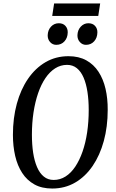

<svg xmlns="http://www.w3.org/2000/svg" viewBox="-20 -1077 670 1107"><path d="M281 10Q221 10 178.2 -13.8Q135.5 -37.5 108 -79.8Q80.5 -122 67.5 -178.2Q54.5 -234.5 54.5 -299.5Q54.5 -396.5 77 -479Q99.5 -561.5 141.8 -623Q184 -684.5 243 -718.8Q302 -753 375 -753Q434.5 -753 477.5 -729.2Q520.5 -705.5 548 -663.2Q575.5 -621 588.5 -564.8Q601.5 -508.5 601 -443.5Q601 -346.5 578.5 -264Q556 -181.5 514 -120Q472 -58.5 413 -24.2Q354 10 281 10ZM289.5 -39.5Q326.5 -39.5 358 -59.5Q389.5 -79.5 414 -116.2Q438.5 -153 456 -203.2Q473.5 -253.5 482.5 -314.2Q491.5 -375 491.5 -442.5Q491.5 -499.5 484.2 -547Q477 -594.5 462 -629.5Q447 -664.5 423.2 -683.8Q399.5 -703 366.5 -703Q329.5 -703 298 -683Q266.5 -663 241.8 -626.5Q217 -590 199.8 -539.8Q182.5 -489.5 173.2 -428.8Q164 -368 164 -300.5Q164 -243.5 171.2 -196Q178.5 -148.5 193.8 -113.2Q209 -78 232.8 -58.8Q256.5 -39.5 289.5 -39.5ZM304.5 -818.5Q283 -818.5 268.8 -834.5Q254.5 -850.5 255 -874Q256 -904 274.2 -923.5Q292.5 -943 319 -943Q343.5 -943 357.2 -927.8Q371 -912.5 370.5 -890Q370 -859 351.8 -838.8Q333.5 -818.5 304.5 -818.5ZM475.5 -818.5Q455 -818.5 440.5 -834.5Q426 -850.5 426.5 -874Q427.5 -904 445.8 -923.5Q464 -943 489.5 -943Q514 -943 528 -927.8Q542 -912.5 541.5 -890Q541 -859 522.8 -838.8Q504.5 -818.5 475.5 -818.5ZM292 -1057H557.5L546.5 -985H281Z"/></svg>

Font: Merriweather 24pt SemiCondensed
Style: Italic
Weight: 400
Width: 4
Italic angle: -7.8°
Designer: Eben Sorkin
Foundry: Eben Sorkin
Version: Version 2.101